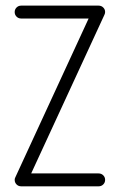

<svg xmlns="http://www.w3.org/2000/svg" viewBox="-20 -656 421 676"><path d="M31.7 -22.9Q31.7 -27.8 34.2 -32.2L292 -590.8H54.7Q44.9 -590.8 38.3 -597.4Q31.7 -604 31.7 -613.5Q31.7 -623 38.3 -629.6Q44.9 -636.2 54.7 -636.2H327.1Q336.9 -636.2 343.5 -629.6Q350.1 -623 350.1 -613.8Q350.1 -608.9 347.7 -604L89.8 -45.4H327.1Q336.9 -45.4 343.5 -38.8Q350.1 -32.2 350.1 -22.7Q350.1 -13.2 343.5 -6.6Q336.9 0 327.1 0H54.7Q44.9 0 38.3 -6.6Q31.7 -13.2 31.7 -22.9Z"/></svg>

Font: OpenGost Type A TT
Style: Regular
Weight: 400
Version: Version 0.3